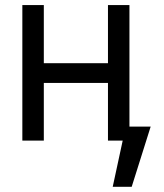

<svg xmlns="http://www.w3.org/2000/svg" viewBox="-20 -550 643 751"><path d="M422.9 -225.6H130.9V-302.7H422.9ZM151.4 0H67.4V-530.3H151.4ZM486.3 0H402.3V-530.3H486.3ZM495.1 180.7H420.9L471.7 -54.7H569.3Z"/></svg>

Font: WEMIX Pretendard Variable
Style: Regular
Weight: 400
Designer: Base glyphs from Inter by Rasmus Andersson; Hangeul glyphs from Noto Sans CJK(Source Han Sans) by Jang Soo-young and Kan
Foundry: Kil Hyung-jin
Version: Version 1.000;Glyphs 3.2 (3208)